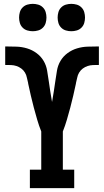

<svg xmlns="http://www.w3.org/2000/svg" viewBox="-20 -976 540 996"><path d="M135 0V-96H194V-294Q182 -324 173 -355Q164 -386 155.5 -417.5Q147 -449 140 -480Q133 -511 126 -543V-545Q122 -559 119.5 -573Q117 -587 109.5 -599.5Q102 -612 90.5 -620.5Q79 -629 65.5 -633.5Q52 -638 37.5 -638.5Q23 -639 9 -639H8Q8 -639 8 -639Q8 -639 8 -639Q7 -639 7 -639Q7 -639 7 -639V-735H9Q9 -735 10 -735Q11 -735 12 -735Q39 -735 66.5 -734Q94 -733 120.5 -725Q147 -717 169.5 -700.5Q192 -684 206 -660.5Q220 -637 224.5 -609.5Q229 -582 233 -555Q237 -528 241 -501Q245 -474 250 -447Q255 -474 259 -501Q263 -528 267 -555Q271 -582 275.5 -609.5Q280 -637 294 -660.5Q308 -684 330.5 -700.5Q353 -717 379.5 -725Q406 -733 433.5 -734Q461 -735 488 -735Q489 -735 490 -735Q491 -735 491 -735H493V-639Q493 -639 493 -639Q493 -639 492 -639Q492 -639 492 -639Q492 -639 492 -639H491Q477 -639 462.5 -638.5Q448 -638 434.5 -633.5Q421 -629 409.5 -620.5Q398 -612 390.5 -599.5Q383 -587 380.5 -573Q378 -559 374 -545V-543Q367 -511 360 -480Q353 -449 344.5 -417.5Q336 -386 327 -355Q318 -324 306 -294V-96H365V0ZM350 -814Q336 -814 322 -818Q308 -822 297.5 -832.5Q287 -843 283 -857Q279 -871 279 -885Q279 -899 283 -913Q287 -927 297.5 -937.5Q308 -948 322 -952Q336 -956 350 -956Q364 -956 378 -952Q392 -948 402.5 -937.5Q413 -927 417 -913Q421 -899 421 -885Q421 -871 417 -857Q413 -843 402.5 -832.5Q392 -822 378 -818Q364 -814 350 -814ZM150 -814Q136 -814 122 -818Q108 -822 97.5 -832.5Q87 -843 83 -857Q79 -871 79 -885Q79 -899 83 -913Q87 -927 97.5 -937.5Q108 -948 122 -952Q136 -956 150 -956Q164 -956 178 -952Q192 -948 202.5 -937.5Q213 -927 217 -913Q221 -899 221 -885Q221 -871 217 -857Q213 -843 202.5 -832.5Q192 -822 178 -818Q164 -814 150 -814Z"/></svg>

Font: Iosevka Slab
Style: Bold
Weight: 700
Monospace: yes
Designer: Belleve Invis
Foundry: Belleve Invis
Version: Version 11.1.1; ttfautohint (v1.8.3)